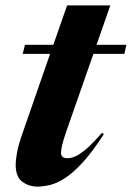

<svg xmlns="http://www.w3.org/2000/svg" viewBox="-20 -678 488 711"><path d="M228 -198.5Q214 -158.5 210 -140.2Q206 -122 206 -112.5Q206 -92 229.5 -92Q242.5 -92 259 -99Q275.5 -106 299.2 -126.2Q323 -146.5 357.5 -186L364.5 -181Q322.5 -116 287 -77.2Q251.5 -38.5 221.5 -19Q191.5 0.5 166 6.8Q140.5 13 119 13Q87 13 62.5 -5Q38 -23 38 -69Q38 -84 43 -113Q48 -142 67 -195L165.5 -478.5H64L72.5 -512H177.5L228.5 -658H388.5L337.5 -512H448L440.5 -478.5H326Z"/></svg>

Font: Newsreader Display
Style: Bold Italic
Weight: 700
Italic angle: -17°
Designer: Hugues Gentile
Foundry: Production Type
Version: Version 1.001